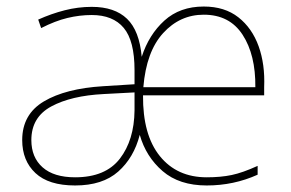

<svg xmlns="http://www.w3.org/2000/svg" viewBox="-20 -558 890 588"><path d="M604 -538Q668 -538 710 -505Q752 -472 772 -416.5Q792 -361 789 -291V-266H418Q417 -145 469.5 -80Q522 -15 613 -15Q656 -15 689.5 -22Q723 -29 769 -50V-23Q696 10 613 10Q529 10 478 -34Q427 -78 408 -145Q390 -75 342 -32.5Q294 10 210 10Q129 10 88.5 -28Q48 -66 48 -129Q48 -208 114.5 -247.5Q181 -287 296 -294L392 -300V-343Q392 -433 359 -472.5Q326 -512 261 -512Q224 -512 186.5 -503Q149 -494 106 -472L97 -498Q137 -516 178 -526.5Q219 -537 261 -537Q331 -537 369 -500.5Q407 -464 414 -384Q436 -452 483.5 -495Q531 -538 604 -538ZM604 -513Q531 -513 479.5 -456.5Q428 -400 419 -291H762Q763 -390 723 -451.5Q683 -513 604 -513ZM298 -270Q198 -265 137 -232Q76 -199 76 -129Q76 -76 110.5 -45.5Q145 -15 210 -15Q303 -15 347 -72Q391 -129 392 -220V-275Z"/></svg>

Font: Noto Sans Tamil Thin
Style: Regular
Weight: 100
Designer: Jelle Bosma - Monotype Design Team
Foundry: Monotype Imaging Inc.
Version: Version 2.004; ttfautohint (v1.8.4.7-5d5b)